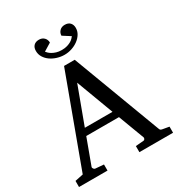

<svg xmlns="http://www.w3.org/2000/svg" viewBox="-208 -1038 1090 1174"><g transform="rotate(-30 337.0 -451.5)"><path d="M314 -558.1 216.8 -295.9H412.1ZM431.2 0V-43L488.8 -47.9Q493.7 -47.9 497.1 -54.4Q500.5 -61 499 -64.9L430.2 -248H199.2L132.8 -67.9Q131.8 -64.9 132.8 -61.5Q133.8 -58.1 136.2 -54.9Q138.7 -51.8 141.6 -49.8Q144.5 -47.9 147 -47.9L206.1 -43V0H4.9V-43L63 -55.2L295.9 -687H371.1L603 -69.8Q606.4 -59.6 609.6 -56.2Q612.8 -52.7 624 -50.8L668.9 -43V0ZM474.6 -853Q474.6 -829.6 462.4 -809.8Q450.2 -790 430.2 -775.4Q410.2 -760.7 385 -752.4Q359.9 -744.1 333.5 -744.1Q307.6 -744.1 282.2 -752Q256.8 -759.8 236.8 -773.9Q216.8 -788.1 204.6 -807.9Q192.4 -827.6 192.4 -852.1Q192.4 -876 205.6 -889.4Q218.8 -902.8 242.2 -902.8Q265.1 -902.8 278.8 -888.7Q292.5 -874.5 292.5 -854L238.3 -820.8Q241.7 -816.4 248.8 -809.1Q255.9 -801.8 267.6 -794.9Q279.3 -788.1 295.4 -783Q311.5 -777.8 333.5 -777.8Q356.4 -777.8 372.8 -783Q389.2 -788.1 400.4 -794.9Q411.6 -801.8 418.2 -809.1Q424.8 -816.4 428.2 -820.8L374.5 -855Q374.5 -874.5 388.2 -888.7Q401.9 -902.8 424.3 -902.8Q449.2 -902.8 461.9 -888.9Q474.6 -875 474.6 -853Z"/></g></svg>

Font: Charis SIL
Style: Regular
Weight: 400
Foundry: SIL International
Version: Version 4.112